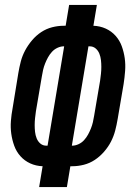

<svg xmlns="http://www.w3.org/2000/svg" viewBox="-20 -755 540 775"><path d="M138 0 152 -84Q125 -85 102 -95.5Q79 -106 62.5 -124.5Q46 -143 37.5 -166.5Q29 -190 25.5 -215Q22 -240 24 -266.5Q26 -293 31 -319L54 -460Q58 -484 64 -507Q70 -530 81.5 -551.5Q93 -573 109.5 -592.5Q126 -612 146.5 -625.5Q167 -639 190.5 -645Q214 -651 237 -651H245L259 -735H371L357 -651Q384 -650 407 -639.5Q430 -629 446.5 -610.5Q463 -592 471.5 -568.5Q480 -545 483.5 -520Q487 -495 485 -468.5Q483 -442 479 -416L455 -275Q451 -251 445 -228Q439 -205 428 -183.5Q417 -162 400 -142.5Q383 -123 362.5 -109.5Q342 -96 318.5 -90Q295 -84 272 -84H264L250 0ZM172 -167 239 -568H238Q225 -568 212 -562Q199 -556 189.5 -545.5Q180 -535 173.5 -523Q167 -511 162 -498.5Q157 -486 154 -473Q151 -460 149 -447L125 -306Q123 -292 121.5 -278Q120 -264 120 -250Q120 -236 121.5 -222.5Q123 -209 128 -196.5Q133 -184 143 -175.5Q153 -167 167 -167ZM270 -167H271Q284 -167 297 -173Q310 -179 319.5 -189.5Q329 -200 335.5 -212Q342 -224 347 -236.5Q352 -249 355 -262Q358 -275 360 -288L384 -429Q386 -443 387.5 -457Q389 -471 389 -485Q389 -499 387.5 -512.5Q386 -526 381 -538.5Q376 -551 366 -559.5Q356 -568 342 -568H337Z"/></svg>

Font: Iosevka Term Curly Oblique
Style: Bold
Weight: 700
Italic angle: -9°
Designer: Belleve Invis
Foundry: Belleve Invis
Version: Version 32.3.0